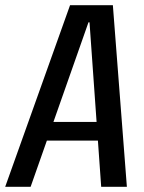

<svg xmlns="http://www.w3.org/2000/svg" viewBox="-50 -720 554 740"><path d="M220 -700H385L439 0H340L295 -634H291L68 0H-30ZM120 -250H358L347 -178H110Z"/></svg>

Font: Pathway Extreme Condensed Medium
Style: Italic
Weight: 500
Width: 3
Italic angle: -8°
Version: Version 1.001;gftools[0.9.26]